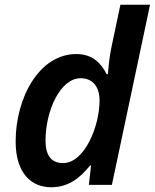

<svg xmlns="http://www.w3.org/2000/svg" viewBox="-20 -780 653 810"><path d="M196 10C268 10 318 -29 360 -82H364L355 0H452L613 -760H488L451 -585C441 -541 437 -488 435 -467H430C406 -514 370 -552 302 -552C145 -552 46 -367 46 -183C46 -47 114 10 196 10ZM246 -92C198 -92 172 -123 172 -186C172 -314 235 -450 320 -450C373 -450 400 -412 400 -356C400 -248 337 -92 246 -92Z"/></svg>

Font: Noto Sans SemiBold
Style: Italic
Weight: 600
Italic angle: -12°
Designer: Monotype Design Team
Foundry: Monotype Imaging Inc.
Version: Version 2.013